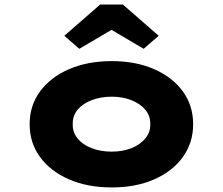

<svg xmlns="http://www.w3.org/2000/svg" viewBox="-20 -812 978 842"><path d="M470 10Q364 10 282.5 -25.5Q201 -61 155.5 -123.5Q110 -186 110 -267Q110 -349 155.5 -411Q201 -473 282.5 -508.5Q364 -544 470 -544Q576 -544 656.5 -508.5Q737 -473 782 -411Q827 -349 827 -267Q827 -186 782 -123.5Q737 -61 656.5 -25.5Q576 10 470 10ZM470 -147Q517 -147 555.5 -162Q594 -177 617 -204.5Q640 -232 639 -267Q640 -304 617 -331Q594 -358 555.5 -373Q517 -388 470 -388Q422 -388 382.5 -373Q343 -358 320.5 -331Q298 -304 299 -267Q298 -232 320.5 -204.5Q343 -177 382.5 -162Q422 -147 470 -147ZM328 -598 262 -655 419 -792H519L676 -655L610 -598L454 -690H484Z"/></svg>

Font: Lexend Tera ExtraBold
Style: Regular
Weight: 800
Designer: Bonnie Shaver-Troup, Thomas Jockin
Foundry: Lexend
Version: Version 1.007